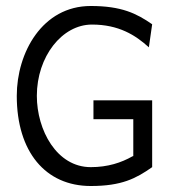

<svg xmlns="http://www.w3.org/2000/svg" viewBox="-20 -610 568 641"><path d="M36 -290C36 -103 132 11 283 11C386 11 434 -14 488 -52V-275H292V-212H425V-89L422 -88C385 -67 340 -52 283 -52C169 -52 103 -176 103 -290C103 -421 187 -528 287 -528C376 -528 432 -493 477 -452L488 -529C436 -565 386 -590 283 -590C121 -590 36 -434 36 -290Z"/></svg>

Font: Charger Sport
Style: Lit
Weight: 300
Designer: Jasper
Foundry: Cannot Into Space Fonts
Version: Version 1.1